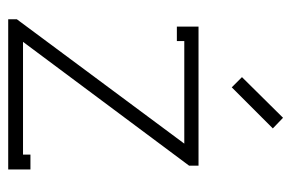

<svg xmlns="http://www.w3.org/2000/svg" viewBox="-141 -569 710 468"><g transform="rotate(90 214.0 -335.0)"><path d="M192.9 -544.9 168 -569.8 267.1 -669.9 293 -645ZM383.8 -440.9 82 -36.1H356.9V-54.2H393.1V0H26.9V-21L330.1 -429.2H80.1V-411.1H44.9V-463.9H383.8Z"/></g></svg>

Font: RawengulkPcs
Style: Regular
Weight: 400
Version: Version 0.92